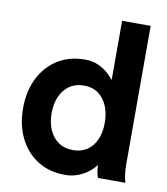

<svg xmlns="http://www.w3.org/2000/svg" viewBox="-82 -792 759 873"><g transform="rotate(10 297.0 -355.5)"><path d="M414.1 -251.5Q414.1 -207.5 399.5 -174.6Q385 -141.6 357.8 -123.3Q330.6 -105 292.5 -105Q253.9 -105 226.1 -123.9Q198.2 -142.8 183.3 -176.4Q168.5 -210 168.5 -253.9Q168.5 -297.9 183.3 -331.4Q198.2 -365 226.1 -383.9Q253.9 -402.8 292.5 -402.8Q331.3 -402.8 358.4 -383.3Q385.5 -363.8 399.8 -329.6Q414.1 -295.4 414.1 -251.5ZM543 -82V-722.7H411.1V-449.2Q399.7 -464.6 381 -480.8Q362.3 -497.1 336.3 -508.5Q310.3 -520 276.6 -520Q203.4 -520 149.4 -485.6Q95.5 -451.2 66 -391.1Q36.6 -331.1 36.6 -253.9Q36.6 -176.8 66 -116.7Q95.5 -56.6 149.4 -22.2Q203.4 12.2 276.6 12.2Q310.3 12.2 338.3 0.9Q366.2 -10.5 386.5 -27Q406.7 -43.5 417 -58.6Q417 -36.6 421.9 -18.3Q426.8 0 426.8 0H553.7Q553.7 0 551 -10Q548.3 -20 545.7 -38.6Q543 -57.1 543 -82Z"/></g></svg>

Font: Giphurs
Style: Regular
Weight: 400
Version: Version 2.010